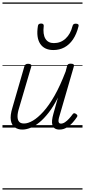

<svg xmlns="http://www.w3.org/2000/svg" viewBox="-20 -1030 686 1550"><path d="M161 16Q125 16 99.5 -2Q74 -20 67.5 -59Q61 -98 80 -160L177 -495Q181 -506 187.5 -510.5Q194 -515 207 -515Q223 -515 229.5 -509Q236 -503 232 -491L134 -158Q121 -117 121.5 -89Q122 -61 134.5 -47Q147 -33 174 -33Q206 -33 245.5 -56Q285 -79 330 -128.5Q375 -178 420.5 -258Q466 -338 510 -453L521 -495Q525 -508 531 -512Q537 -516 551 -516Q567 -516 573.5 -510.5Q580 -505 576 -493L462 -100Q454 -76 452.5 -61Q451 -46 456 -39Q461 -32 471 -32Q488 -32 505 -43.5Q522 -55 537.5 -72Q553 -89 566 -107Q572 -116 579 -116Q586 -116 594 -110Q603 -104 604.5 -98Q606 -92 601 -85Q589 -66 568 -42Q547 -18 519.5 -1Q492 16 460 16Q437 16 423 7Q409 -2 403.5 -19Q398 -36 400.5 -59.5Q403 -83 411 -111L448 -243Q412 -171 373.5 -121.5Q335 -72 297.5 -41.5Q260 -11 225 2.5Q190 16 161 16ZM411 -626Q338 -626 304.5 -676.5Q271 -727 286 -820Q287 -830 293.5 -835Q300 -840 312 -840Q324 -840 329 -834.5Q334 -829 333 -820Q325 -753 346.5 -717.5Q368 -682 415 -682Q470 -682 509.5 -718.5Q549 -755 565 -818Q568 -830 574 -834.5Q580 -839 592 -839Q605 -839 611 -833.5Q617 -828 614 -818Q598 -754 569 -711.5Q540 -669 500 -647.5Q460 -626 411 -626ZM0 490H646V500H0ZM0 -20H646V0H0ZM0 -505H646V-500H0ZM0 -1010H646V-1000H0Z"/></svg>

Font: Playwrite AU NSW Guides
Style: Regular
Weight: 400
Designer: Veronika Burian, José Scaglione
Foundry: TypeTogether
Version: Version 1.003